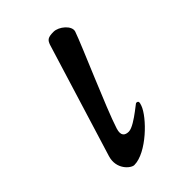

<svg xmlns="http://www.w3.org/2000/svg" viewBox="-142 -473 544 544"><g transform="rotate(-45 130.5 -200.5)"><path d="M69 14C119 14 190 -57 202 -91C206 -102 206 -107 197 -107C196 -107 188 -100 177 -92C161 -80 138 -64 125 -64C111 -64 99 -70 107 -95C126 -155 204 -331 218 -372C224 -391 195 -415 174 -415C151 -415 146 -410 141 -396L36 -55C23 -13 56 14 69 14Z"/></g></svg>

Font: EB Garamond
Style: Italic
Weight: 400
Italic angle: -17.2°
Designer: Georg Duffner and Octavio Pardo
Foundry: Georg Duffner
Version: Version 1.000;PS 001.000;hotconv 1.0.88;makeotf.lib2.5.64775